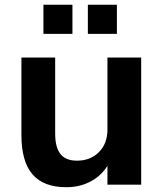

<svg xmlns="http://www.w3.org/2000/svg" viewBox="-20 -783 682 814"><path d="M578.6 0H435.5V-102.3H447.8Q423.1 -49.1 373.9 -19.2Q324.7 10.7 261 10.7Q164.8 10.7 117.8 -43.8Q70.8 -98.4 70.8 -210.4V-539.1H213.9V-216.6Q213.9 -157.7 236.5 -129.8Q259 -101.8 306.2 -101.8Q363.5 -101.8 399.5 -138.2Q435.5 -174.6 435.5 -233.2V-539.1H578.6ZM352.5 -762.9H475.6V-639.4H352.5ZM164.1 -762.9H287.1V-639.4H164.1Z"/></svg>

Font: Min Sans VF VF
Style: Regular
Weight: 400
Designer: Jinseong-Kim, NotoSansCJK, Nunito
Foundry: Jinseong-Kim
Version: Version 1.420;Glyphs 3.1.2 (3151)